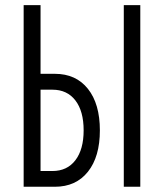

<svg xmlns="http://www.w3.org/2000/svg" viewBox="-20 -713 626 733"><path d="M70.3 0V-693.4H134.8V-431.2H189.5Q270 -431.2 315.7 -373.8Q361.3 -316.4 361.3 -215.3Q361.3 -114.7 315.7 -57.4Q270 0 189.5 0ZM134.8 -60.1H180.2Q236.3 -60.1 267.8 -101.3Q299.3 -142.6 299.3 -215.3Q299.3 -288.6 267.8 -329.6Q236.3 -370.6 180.2 -370.6H134.8ZM452.6 0V-693.4H515.6V0Z"/></svg>

Font: Cascadia Code NF Light
Style: Regular
Weight: 300
Monospace: yes
Designer: Aaron Bell
Foundry: Saja Typeworks
Version: Version 2404.023; ttfautohint (v1.8.4)